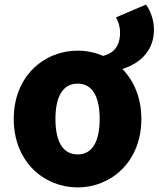

<svg xmlns="http://www.w3.org/2000/svg" viewBox="-20 -804 692 838"><path d="M319 -130C252 -130 222 -190 222 -285C222 -379 252 -439 319 -439C385 -439 415 -379 415 -285C415 -190 385 -130 319 -130ZM319 14C463 14 597 -96 597 -285C597 -378 564 -452 514 -503C592 -527 652 -583 652 -675C652 -718 635 -761 617 -784L486 -728C496 -712 504 -689 504 -662C504 -599 473 -571 430 -560C395 -575 357 -583 319 -583C174 -583 40 -473 40 -285C40 -96 174 14 319 14Z"/></svg>

Font: Noto Sans HK Black
Style: Regular
Weight: 900
Designer: Ryoko NISHIZUKA 西塚涼子 (kana, bopomofo & ideographs); Paul D. Hunt (Latin, Greek & Cyrillic); Sandoll Communications 산돌커뮤니
Foundry: Adobe
Version: Version 2.004;hotconv 1.0.118;makeotfexe 2.5.65603